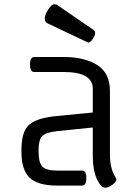

<svg xmlns="http://www.w3.org/2000/svg" viewBox="-20 -866 643 896"><path d="M363 0H246Q158 0 119 -36Q80 -72 80 -158V-166Q80 -251 115 -283Q150 -315 240 -324L413 -341V-452Q413 -530 277 -530H140Q120 -530 120 -565Q120 -600 140 -600H277Q375 -600 434 -562.5Q493 -525 493 -442V-147Q493 -82 516 -44Q523 -32 523 -29Q523 -17 504 -3.5Q485 10 472 10Q450 10 431.5 -31.5Q413 -73 413 -137V-271L246 -254Q192 -248 176 -230Q160 -212 160 -166V-158Q160 -110 176.5 -90Q193 -70 246 -70H363Q383 -70 383 -35Q383 0 363 0ZM392 -667 200 -758Q189 -764 189 -780.5Q189 -797 205 -821.5Q221 -846 232 -846Q243 -846 248 -842L417 -726Q424 -720 424 -710.5Q424 -701 412.5 -684Q401 -667 392 -667Z"/></svg>

Font: Offside
Style: Regular
Weight: 400
Designer: Eduardo Rodriguez Tunni
Foundry: Eduardo Rodriguez Tunni
Version: Version 1.001